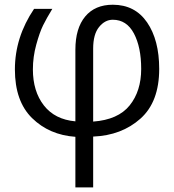

<svg xmlns="http://www.w3.org/2000/svg" viewBox="-20 -563 736 812"><path d="M43 -269.5Q43 -405.3 124 -525.4H201.2Q176.8 -485.4 162.1 -455.6Q147.5 -425.8 133.3 -374Q119.1 -322.3 119.1 -269.5Q119.1 -176.8 165.5 -117.2Q211.9 -57.6 298.8 -49.8V-352.5Q298.8 -443.4 340.3 -493.2Q381.8 -543 457 -543Q550.8 -543 602.1 -468.3Q653.3 -393.6 653.3 -271.5Q653.3 -131.8 573.7 -61Q494.1 9.8 374 14.6V229.5H298.8V15.6Q188.5 7.8 115.7 -63.5Q43 -134.8 43 -269.5ZM374 -48.8Q479.5 -56.6 528.3 -117.2Q577.1 -177.7 577.1 -271.5Q577.1 -363.3 546.4 -421.4Q515.6 -479.5 457 -479.5Q423.8 -479.5 398.9 -448.7Q374 -418 374 -357.4Z"/></svg>

Font: Gothic A1
Style: Regular
Weight: 400
Designer: HanYang I&C Co.,Ltd.
Foundry: HanYang I&C Co.,Ltd.
Version: Version 2.50